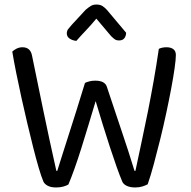

<svg xmlns="http://www.w3.org/2000/svg" viewBox="-20 -822 839 845"><path d="M354 -457Q362 -461 373.5 -464Q385 -467 399 -467Q441 -467 450 -441Q468 -387 484 -339Q500 -291 515 -246.5Q530 -202 544 -159Q558 -116 572 -70H576Q590 -137 604 -201.5Q618 -266 631 -331.5Q644 -397 656 -464.5Q668 -532 679 -607Q693 -614 713 -614Q732 -614 743 -605.5Q754 -597 754 -580Q754 -561 748.5 -522Q743 -483 733.5 -432.5Q724 -382 711.5 -323.5Q699 -265 685 -208.5Q671 -152 657 -100Q643 -48 630 -11Q621 -6 607 -1.5Q593 3 575 3Q553 3 538 -4Q523 -11 518 -23Q507 -49 493 -88.5Q479 -128 463.5 -175.5Q448 -223 432 -274.5Q416 -326 401 -377Q386 -327 370 -274Q354 -221 338.5 -171.5Q323 -122 308 -80Q293 -38 281 -10Q273 -5 259 -1Q245 3 227 3Q204 3 190 -4.5Q176 -12 171 -23Q162 -44 150.5 -83Q139 -122 126.5 -171.5Q114 -221 100.5 -278Q87 -335 74.5 -391.5Q62 -448 51.5 -500.5Q41 -553 34 -595Q41 -602 53 -608Q65 -614 79 -614Q114 -614 121 -577Q134 -514 146 -455.5Q158 -397 170.5 -336.5Q183 -276 197 -211Q211 -146 228 -70H232Q246 -115 259 -155.5Q272 -196 286 -240Q300 -284 316.5 -336Q333 -388 354 -457ZM404 -740Q381 -712 358.5 -688.5Q336 -665 316 -642Q298 -644 286 -652.5Q274 -661 274 -675Q274 -686 280 -694Q286 -702 296 -713L357 -779Q370 -790 380 -796Q390 -802 404 -802Q420 -802 430 -796Q440 -790 451 -778L535 -678Q535 -664 527.5 -654Q520 -644 504 -644Q492 -644 484.5 -649.5Q477 -655 469 -663Z"/></svg>

Font: Baloo Thambi 2
Style: Regular
Weight: 400
Designer: Aadarsh Rajan and Ek Type
Foundry: Ek Type
Version: Version 1.640;hotconv 1.0.111;makeotfexe 2.5.65597; ttfautoh